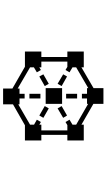

<svg xmlns="http://www.w3.org/2000/svg" viewBox="256 -1008 688 1240"><g transform="rotate(90 600.0 -388.0)"><path d="M378 -479H412L432 -467L447 -493L415 -512V-536L549 -614V-606H586V-573H616V-606H651V-613L785 -536V-512L753 -493L768 -467L788 -479H822V-311H785V-298L768 -308L753 -282L785 -264V-238L654 -162V-170H616V-203H586V-170H552V-158L415 -238V-263L447 -282L432 -308L415 -298V-311H378ZM521 -416 536 -442 474 -477 460 -452ZM536 -333 521 -359 460 -324 474 -298ZM313 -479H348V-311H313V-205H411L552 -124V-64H654V-128L789 -205H887V-311H851V-479H887V-585H785V-570L651 -647V-712H549V-648L415 -570V-585H313ZM549 -339H651V-445H549ZM616 -305H586V-234H616ZM616 -542H586V-471H616ZM741 -452 726 -477 665 -442 680 -416ZM726 -298 741 -324 680 -359 665 -333Z"/></g></svg>

Font: CryptoKit_GRILLE 1.4
Style: Regular
Weight: 400
Monospace: yes
Designer: Oceane Juvin
Foundry: http://www.head-geneve.ch
Version: Version 1.004